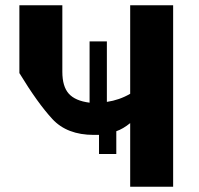

<svg xmlns="http://www.w3.org/2000/svg" viewBox="-20 -713 758 733"><path d="M54 -434V-693H218V-439Q218 -383 242.5 -355.5Q267 -328 322 -321V-555H388V-324Q436 -331 477 -355V-693H641V0H477V-243Q450 -221 424 -212V-125H358V-198H338Q236 -198 180 -258.5Q124 -319 54 -434Z"/></svg>

Font: Fix15 Mono
Style: Bold
Weight: 700
Designer: Carrois Corporate & Edenspiekermann AG
Foundry: Carrois Corporate GbR & Edenspiekermann AG
Version: Version 3.206